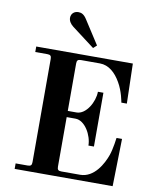

<svg xmlns="http://www.w3.org/2000/svg" viewBox="-100 -1024 890 1100"><g transform="rotate(10 345.0 -474.0)"><path d="M224 -908C224 -890 235 -873 252 -860L384 -760L404 -778L315 -916C299 -941 284 -948 266 -948C242 -948 224 -932 224 -908ZM62 0H632L638 -276H606C606 -276 598 -211 585 -174C566 -120 519 -32 437 -32H328C310 -32 304 -38 304 -56V-344H355C411 -344 455 -264 455 -205H487V-518H455C455 -460 411 -380 355 -380H304V-656C304 -674 310 -680 328 -680H438C490 -680 530 -643 558 -594C588 -544 598 -480 598 -480H630L624 -712H62V-680H132C150 -680 156 -674 156 -656V-56C156 -38 150 -32 132 -32H62Z"/></g></svg>

Font: Old Standard
Style: Bold
Weight: 700
Designer: Alexey Kryukov <alexios@thessalonica.org.ru>
Version: Version 2.0.2